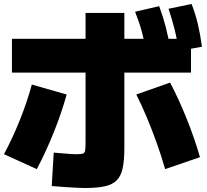

<svg xmlns="http://www.w3.org/2000/svg" viewBox="-20 -875 1040 965"><path d="M405 70Q388 70 361.5 68.5Q335 67 304 65Q273 63 240 60L250 -108Q276 -106 297.5 -104Q319 -102 335 -101Q351 -100 360 -100Q385 -100 395 -102.5Q405 -105 407.5 -116.5Q410 -128 410 -155V-810H605V-130Q605 -69 596.5 -29.5Q588 10 566.5 31.5Q545 53 506 61.5Q467 70 405 70ZM0 -100Q43 -180 79.5 -271Q116 -362 140 -450L315 -400Q291 -312 251.5 -213Q212 -114 165 -25ZM810 -25Q792 -88 768.5 -154Q745 -220 718.5 -283.5Q692 -347 665 -400L835 -460Q881 -372 920 -274Q959 -176 985 -85ZM40 -510V-680H940V-510ZM717 -605Q707 -664 693.5 -713.5Q680 -763 659 -816L780 -844Q799 -793 812.5 -741.5Q826 -690 836 -630ZM878 -619Q870 -678 857.5 -727.5Q845 -777 827 -831L943 -855Q963 -803 975 -751.5Q987 -700 995 -640Z"/></svg>

Font: M PLUS 1 Thin Black
Style: Regular
Weight: 900
Version: Version 1.001